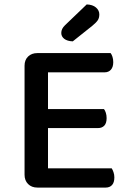

<svg xmlns="http://www.w3.org/2000/svg" viewBox="-20 -847 584 868"><path d="M149 1Q123 1 107 -15Q91 -31 91 -57V-550Q91 -576 107 -591.5Q123 -607 149 -607H480Q485 -601 488.5 -590Q492 -579 492 -566Q492 -544 481.5 -532Q471 -520 453 -520H197V-354H450Q455 -348 458.5 -337Q462 -326 462 -313Q462 -290 451.5 -279Q441 -268 423 -268H197V-86H485Q489 -80 493 -69Q497 -58 497 -45Q497 -22 486.5 -10.5Q476 1 458 1ZM372 -827Q399 -826 414 -813Q429 -800 429 -782Q429 -766 422 -755.5Q415 -745 398 -731L309 -660Q284 -661 270.5 -671.5Q257 -682 257 -698Q257 -717 274 -733Z"/></svg>

Font: Baloo 2 Latin Medium
Style: Regular
Weight: 500
Designer: Sarang Kulkarni and Ek Type
Foundry: Ek Type
Version: Version 1.001